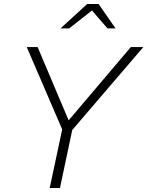

<svg xmlns="http://www.w3.org/2000/svg" viewBox="-20 -934 732 954"><path d="M227 0 289 -291 113 -700H167L321 -336L630 -700H692L339 -288L278 0ZM281 -793 413 -914H470L554 -793H514L437 -882L324 -793Z"/></svg>

Font: Red Hat Text VF
Style: Italic
Weight: 300
Italic angle: -12°
Designer: Pentagram, MCKL
Foundry: Pentagram, MCKL
Version: Version 1.023